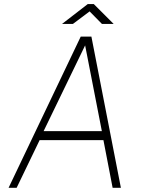

<svg xmlns="http://www.w3.org/2000/svg" viewBox="-20 -898 692 918"><path d="M21 0 366 -723H417L558 0H518.5L474.5 -228H169.5L59.5 0ZM188.5 -271H467L387 -681ZM276.5 -783.5 399.5 -878.5H428.5L523.5 -783.5H467.5L408.5 -843.5L328.5 -783.5Z"/></svg>

Font: Public Sans Thin Thin
Style: Italic
Weight: 250
Italic angle: -8°
Version: Version 2.001